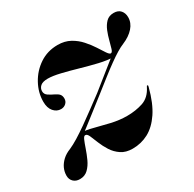

<svg xmlns="http://www.w3.org/2000/svg" viewBox="-114 -567 699 693"><g transform="rotate(-30 235.5 -221.0)"><path d="M121.5 -123Q129 -128.5 148 -143.2Q167 -158 193.5 -178.5Q220 -199 248 -221Q276.5 -243.5 300.8 -262.5Q325 -281.5 345.5 -296.2Q366 -311 382.5 -321Q399 -331 411.5 -336Q441.5 -348.5 458.5 -367.8Q475.5 -387 475.5 -410.5Q475.5 -427.5 465.8 -438.8Q456 -450 437.5 -450Q417.5 -450 405.5 -437.8Q393.5 -425.5 386.2 -407.5Q379 -389.5 374.5 -371.5Q370 -353.5 366 -341Q362 -328.5 356 -328.5Q350.5 -328.5 342.2 -341Q334 -353.5 322.2 -371.8Q310.5 -390 294.2 -408.2Q278 -426.5 255.8 -438.8Q233.5 -451 204.5 -451Q162 -451 129 -429Q96 -407 76.8 -372Q57.5 -337 57.5 -299Q57.5 -273 70 -258.5Q82.5 -244 100.5 -244Q112.5 -244 121 -251.8Q129.5 -259.5 129.5 -271.5Q129.5 -281.5 125 -288Q120.5 -294.5 108.5 -300.5Q92.5 -308 82.5 -315Q72.5 -322 72.5 -334Q72.5 -346.5 82 -355Q91.5 -363.5 113 -363.5Q133 -363.5 164.5 -356Q196 -348.5 231.5 -338.2Q267 -328 300 -320.2Q333 -312.5 357 -312.5L363 -326Q357.5 -322 339.2 -307.2Q321 -292.5 295.2 -272Q269.5 -251.5 241.5 -229Q214.5 -209 188.2 -189.5Q162 -170 137.8 -153Q113.5 -136 92.8 -123.2Q72 -110.5 56 -103.5Q36.5 -96 23.2 -83.8Q10 -71.5 3.2 -56.8Q-3.5 -42 -3.5 -26Q-3.5 -10.5 6.5 -0.8Q16.5 9 33 9Q53.5 9 67.2 -4.2Q81 -17.5 90 -37.2Q99 -57 105.5 -76.2Q112 -95.5 117.5 -108Q123 -120.5 129.5 -119Q136.5 -118.5 142.2 -105Q148 -91.5 155.5 -72.8Q163 -54 175 -35.2Q187 -16.5 205.8 -3.8Q224.5 9 253 9Q288.5 9 319 -7.2Q349.5 -23.5 373.8 -59.5Q398 -95.5 413.5 -155Q414.5 -158.5 414.5 -160.2Q414.5 -162 413 -162.5Q411 -163 410 -162Q409 -161 407.5 -157.5Q390.5 -123.5 360.5 -113.5Q330.5 -103.5 294.5 -103.5Q263 -103.5 229.5 -111.2Q196 -119 167.8 -126.5Q139.5 -134 122.5 -134Z"/></g></svg>

Font: Fraunces 120pt SemiBold
Style: Italic
Weight: 600
Italic angle: -16°
Version: Version 1.000;[b76b70a41]